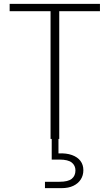

<svg xmlns="http://www.w3.org/2000/svg" viewBox="-20 -720 569 995"><path d="M242 0V-662H30V-700H498V-662H287V0ZM213 255V222H288Q333 222 352 206.5Q371 191 371 163Q371 138 352 122.5Q333 107 288 107H248V-7H283V75Q324 73 353 83.5Q382 94 397 114Q412 134 412 162Q412 189 398.5 210Q385 231 360 243Q335 255 299 255Z"/></svg>

Font: DM Sans 12pt ExtraLight
Style: Regular
Weight: 250
Version: Version 4.004;gftools[0.9.30]